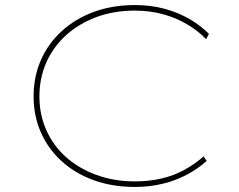

<svg xmlns="http://www.w3.org/2000/svg" viewBox="-20 -730 947 760"><path d="M514 10Q425 10 351.5 -16.5Q278 -43 224.5 -91.5Q171 -140 142 -205.5Q113 -271 113 -348Q113 -426 141.5 -491.5Q170 -557 224 -606.5Q278 -656 351.5 -683Q425 -710 515 -710Q575 -710 628.5 -696Q682 -682 727 -656.5Q772 -631 807 -596L796 -575Q763 -609 719.5 -634.5Q676 -660 624 -674Q572 -688 514 -688Q431 -688 362 -662.5Q293 -637 242 -591Q191 -545 163.5 -483Q136 -421 136 -348Q136 -276 163.5 -214.5Q191 -153 241.5 -108Q292 -63 362 -37.5Q432 -12 514 -12Q570 -12 619.5 -23.5Q669 -35 710.5 -58Q752 -81 786 -111L798 -93Q764 -62 719.5 -38.5Q675 -15 623.5 -2.5Q572 10 514 10Z"/></svg>

Font: Lexend Peta Thin
Style: Regular
Weight: 250
Version: Version 1.007